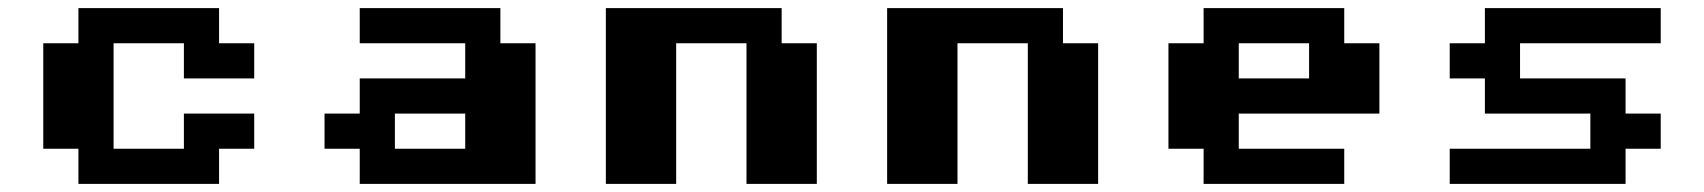

<svg xmlns="http://www.w3.org/2000/svg" viewBox="-20 -454 4207 474"><path d="M434 -173.6H607.6V-86.8H520.8V0H173.6V-86.8H86.8V-347.2H173.6V-434H520.8V-347.2H607.6V-260.4H434V-347.2H260.4V-86.8H434Z M868.1 0V-86.8H781.2V-173.6H868.1V-260.4H1128.5V-347.2H868.1V-434H1215.3V-347.2H1302.1V0ZM954.9 -86.8H1128.5V-173.6H954.9Z M1649.3 0H1475.7V-434H1909.7V-347.2H1996.5V0H1822.9V-347.2H1649.3Z M2343.8 0H2170.1V-434H2604.2V-347.2H2691V0H2517.4V-347.2H2343.8Z M3211.8 -347.2H3038.2V-260.4H3211.8ZM3038.2 -173.6V-86.8H3298.6V0H2951.4V-86.8H2864.6V-347.2H2951.4V-434H3298.6V-347.2H3385.4V-173.6Z M3559 0V-86.8H3906.2V-173.6H3645.8V-260.4H3559V-347.2H3645.8V-434H4079.9V-347.2H3732.6V-260.4H3993.1V-173.6H4079.9V-86.8H3993.1V0Z"/></svg>

Font: 8-bit Operator+ 8
Style: Bold
Weight: 700
Designer: GrandChaos9000
Version: Version 1.3.0 - August 1, 2014